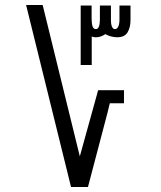

<svg xmlns="http://www.w3.org/2000/svg" viewBox="-20 -745 640 765"><path d="M84 -725H150L298 -122L371 -385.5H474V-333.5H417.5L408.5 -296.5L330.5 0H263ZM301.5 -723H345V-672.5Q345 -651.5 348.8 -640.2Q352.5 -629 362 -629Q370 -629 374 -639.2Q378 -649.5 378 -665.5V-723H422V-666Q422 -648 426.2 -638.5Q430.5 -629 437.5 -629Q447 -629 451.5 -639.8Q456 -650.5 456 -666V-723H500V-665Q500 -636.5 488.5 -616.5Q477 -596.5 446.5 -596.5Q434.5 -596.5 421.8 -600Q409 -603.5 399.5 -609Q382 -596.5 362 -596.5Q352.5 -596.5 345.5 -599.5V-486H301.5Z"/></svg>

Font: JuliaMono MediumItalic
Style: Regular
Weight: 500
Italic angle: -9°
Monospace: yes
Designer: cormullion
Foundry: corm
Version: Version 0.049; ttfautohint (v1.8.4)